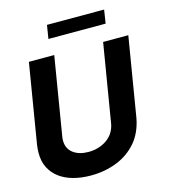

<svg xmlns="http://www.w3.org/2000/svg" viewBox="-131 -1012 991 1125"><g transform="rotate(-15 364.5 -449.5)"><path d="M593.4 -827.1H246.4L259.6 -909.1H606.2ZM280.5 10.3Q224.1 10.3 175.8 -2.7Q127.5 -15.6 92.2 -41.7Q56.8 -67.8 36.9 -106.9Q17 -146 17.8 -198.2Q17.8 -209.5 18.8 -221.6Q19.9 -233.7 21.7 -246.4L101.2 -727.3H255L176.5 -251.8Q175.8 -246.1 175.2 -240.6Q174.7 -235.1 174.7 -229.8Q174.7 -180.8 210.2 -153.8Q245.7 -126.8 302.9 -126.8Q366.5 -126.8 414.1 -159.8Q461.6 -192.8 472.7 -251.8L551.5 -727.3H704.2L624.6 -246.4Q608.7 -160.5 560 -103.7Q511.4 -47.6 441.4 -19.5Q368.3 10.3 280.5 10.3Z"/></g></svg>

Font: Linik Sans
Style: Bold Italic
Weight: 700
Italic angle: 9°
Designer: Fonts by Rasmus Andersson / Changes by Cristiano Sobral with parts from Marc Monis
Foundry: rsms
Version: Version 3.020; ttfautohint (v1.6)